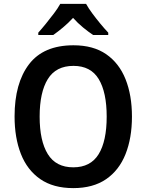

<svg xmlns="http://www.w3.org/2000/svg" viewBox="-20 -958 753 988"><path d="M659 -358Q659 -248 626 -165Q593 -82 526 -36Q459 10 357 10Q254 10 187 -36.5Q120 -83 87.5 -166Q55 -249 55 -359Q55 -530 129.5 -627.5Q204 -725 358 -725Q460 -725 526.5 -679Q593 -633 626 -550.5Q659 -468 659 -358ZM184 -358Q184 -233 226 -165Q268 -97 357 -97Q446 -97 487.5 -164.5Q529 -232 529 -358Q529 -483 488 -551Q447 -619 358 -619Q268 -619 226 -551Q184 -483 184 -358ZM423 -938Q435 -916 455 -889Q475 -862 496.5 -836Q518 -810 537 -790V-778H459Q435 -794 407.5 -816.5Q380 -839 356 -866Q331 -839 304 -816.5Q277 -794 254 -778H177V-790Q195 -810 216.5 -836.5Q238 -863 258 -889.5Q278 -916 290 -938Z"/></svg>

Font: Noto Sans Gujarati SemiCondensed SemiBold
Style: Regular
Weight: 600
Width: 4
Designer: Jelle Bosma - Monotype Design Team, Universal Thirst
Foundry: Monotype Imaging Inc.
Version: Version 2.106; ttfautohint (v1.8.4.7-5d5b)